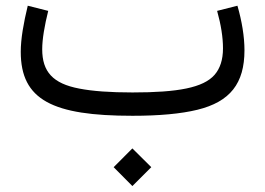

<svg xmlns="http://www.w3.org/2000/svg" viewBox="-20 -395 904 655"><path d="M431.6 239.7 496.1 175.3 431.6 111.3 367.7 175.3ZM720.7 -357.9C733.9 -310.5 740.7 -268.1 740.7 -230C740.7 -191.4 731 -161.6 711.9 -139.6C673.3 -95.7 586.9 -79.6 432.1 -79.6C356 -79.6 295.4 -84 250.5 -92.8C160.2 -109.9 124 -150.4 124 -227.1C124 -261.7 132.3 -309.1 144.5 -357.9L74.7 -375.5C60.5 -316.9 50.8 -262.7 50.8 -218.3C50.8 -53.7 159.7 0 432.1 0C523.4 0 597.2 -6.8 653.3 -20.5C765.1 -47.9 814 -110.4 814 -223.6C814 -270 805.2 -322.8 790 -375.5Z"/></svg>

Font: Estedad Regular
Style: Regular
Weight: 400
Designer: Amin Abedi
Version: Version 7.3